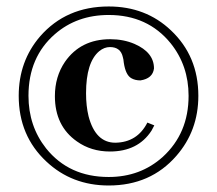

<svg xmlns="http://www.w3.org/2000/svg" viewBox="-20 -566 674 596"><path d="M595.7 -268.6Q595.7 -391.6 510.7 -471.7Q432.6 -545.9 317.4 -545.9Q185.5 -545.9 104.5 -453.1Q38.1 -376 38.1 -268.6Q38.1 -144.5 124 -64.5Q203.1 9.8 317.4 9.8Q447.3 9.8 527.3 -82Q595.7 -160.2 595.7 -268.6ZM68.4 -268.6Q68.4 -388.7 150.4 -460Q218.8 -519.5 317.4 -519.5Q438.5 -519.5 509.8 -431.6Q565.4 -362.3 565.4 -268.6Q565.4 -152.3 485.4 -79.1Q416 -16.6 317.4 -16.6Q194.3 -16.6 123 -105.5Q68.4 -174.8 68.4 -268.6ZM322.3 -444.3Q230.5 -444.3 181.6 -374Q150.4 -328.1 150.4 -267.6Q150.4 -174.8 218.8 -127Q262.7 -95.7 321.3 -95.7Q408.2 -95.7 450.2 -160.2Q455.1 -168.9 459 -176.8L437.5 -185.5Q406.2 -124 337.9 -123Q276.4 -123 254.9 -205.1Q247.1 -237.3 247.1 -276.4Q247.1 -373 288.1 -407.2Q303.7 -419.9 321.3 -419.9Q354.5 -419.9 361.3 -388.7Q363.3 -382.8 364.3 -371.1Q370.1 -333 387.7 -323.2Q399.4 -316.4 416 -316.4Q454.1 -322.3 458 -353.5Q458 -403.3 397.5 -429.7Q363.3 -444.3 322.3 -444.3Z"/></svg>

Font: Abhaya Libre SemiBold
Style: Regular
Weight: 600
Designer: Pushpananda Ekanayake, Sol Matas, Pathum Egodawatta
Foundry: Mooniak
Version: Version 1.050 ; ttfautohint (v1.6)